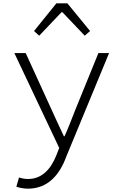

<svg xmlns="http://www.w3.org/2000/svg" viewBox="-20 -880 740 1151"><path d="M184 -694 215 -666 349 -807H354L488 -666L520 -694L384 -860H318ZM78 239C95 246 124 251 148 251C270 251 339 163 376 62L634 -562H570L432 -223C413 -175 390 -114 367 -63H363C338 -115 311 -175 289 -223L134 -562H66L335 7L317 53C284 134 232 193 148 193C128 193 109 189 94 184Z"/></svg>

Font: Kawkab Mono Light
Style: Regular
Weight: 300
Monospace: yes
Designer: Abdullah Arif
Foundry: Abdullah Arif
Version: Version 1.000;PS 000.500;hotconv 1.0.88;makeotf.lib2.5.64775